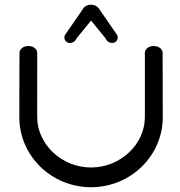

<svg xmlns="http://www.w3.org/2000/svg" viewBox="-20 -783 754 803"><path d="M660 -562.6C660 -577.6 643.9 -590.6 623 -590.6C602.1 -590.6 585.9 -577.6 585.9 -562.6C585.9 -562.6 585.9 -404.1 585.9 -292.6C585.9 -181.1 484.9 -82.5 360.8 -82.5C236.7 -82.5 135.6 -181.1 135.6 -292.6C135.6 -404.1 135.7 -562.6 135.7 -562.6C135.7 -577.6 119.5 -590.6 98.6 -590.6C77.7 -590.6 61.6 -577.6 61.6 -562.6C61.6 -562.6 60.8 -454.1 60.8 -292.6C60.8 -131.1 195.4 0 360.8 0C526.1 0 660.7 -131.1 660.7 -292.6C660.7 -454.1 660 -562.6 660 -562.6ZM360.8 -763.3C346.1 -763.3 331.6 -756.3 325 -742.8C317.8 -732.4 251.9 -636.8 251.9 -636.8L250.7 -635.1L250.2 -633.1C248 -625.2 249.5 -616.1 255.8 -609.9C260.1 -605.6 266.1 -603.3 272.2 -603.3C285.6 -603.3 296.4 -612 301.2 -623.8L360.8 -697L420.4 -623.8C424.7 -613 435.6 -603.3 449.3 -603.3C455.7 -603.3 462 -605.8 466.4 -610.5C472.2 -616.8 473.5 -625.5 471.4 -633.1L470.9 -635.1L469.7 -636.8C469.7 -636.8 404.4 -731.5 396.6 -742.8C390.4 -755.4 375.9 -763.3 360.8 -763.3Z"/></svg>

Font: Hi.
Style: Tall Regular
Weight: 400
Designer: Mew Too, Robert Jablonski
Foundry: Cannot Into Space Fonts
Version: Version 1.996